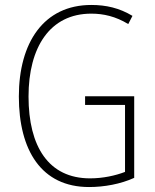

<svg xmlns="http://www.w3.org/2000/svg" viewBox="-20 -744 624 774"><path d="M323 -356V-321H484V-51C445 -36 395 -25 343 -25C176 -25 95 -153 95 -355C95 -553 181 -689 348 -689C397 -689 446 -678 497 -647L514 -680C461 -712 407 -724 348 -724C156 -724 56 -572 56 -355C56 -138 147 10 339 10C400 10 466 -2 521 -27V-356Z"/></svg>

Font: Noto Sans Hebrew Condensed ExtraLight
Style: Regular
Weight: 200
Width: 3
Designer: Monotype Design Team
Foundry: Monotype Imaging Inc.
Version: Version 2.004